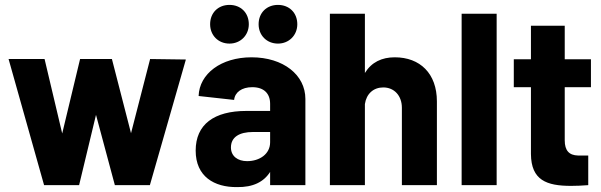

<svg xmlns="http://www.w3.org/2000/svg" viewBox="-20 -756 2453 784"><path d="M160 0H303L372 -287L449 0H592L739 -513L593 -515L515 -212L437 -515H307L234 -211L162 -515H15Z M1083 -332V-303H986C854 -303 779 -248 779 -141C779 -35 855 9 948 8C1013 9 1057 -13 1083 -54V0H1227V-352C1227 -450 1137 -522 1007 -522C883 -522 794 -455 791 -364L936 -348C939 -379 967 -400 1010 -400C1058 -400 1083 -374 1083 -332ZM838 -657C838 -612 871 -578 917 -578C962 -578 996 -612 996 -657C996 -704 963 -736 917 -736C871 -736 838 -704 838 -657ZM923 -154C923 -196 957 -217 1013 -217H1083V-175C1083 -127 1040 -98 989 -98C951 -98 923 -118 923 -154ZM1036 -657C1036 -612 1069 -578 1115 -578C1160 -578 1194 -612 1194 -657C1194 -704 1161 -736 1115 -736C1069 -736 1036 -704 1036 -657Z M1327 0H1470V-331C1476 -373 1505 -399 1545 -399C1590 -399 1621 -365 1621 -316V0H1764V-342C1764 -456 1695 -522 1592 -522C1539 -522 1497 -502 1470 -458V-700H1327Z M1865 0H2008V-700H1865Z M2312 3C2334 3 2357 2 2382 0V-121H2340C2304 -122 2286 -141 2286 -183V-400H2393V-514H2286V-651H2148V-514H2078V-400H2148V-127C2149 -20 2212 3 2312 3Z"/></svg>

Font: Vanilla Cream Black
Style: Regular
Weight: 900
Designer: Jeremy Tribby, Jinavaṁso
Foundry: Tribby Type
Version: Version 1.422;Glyphs 3.1.2 (3151)